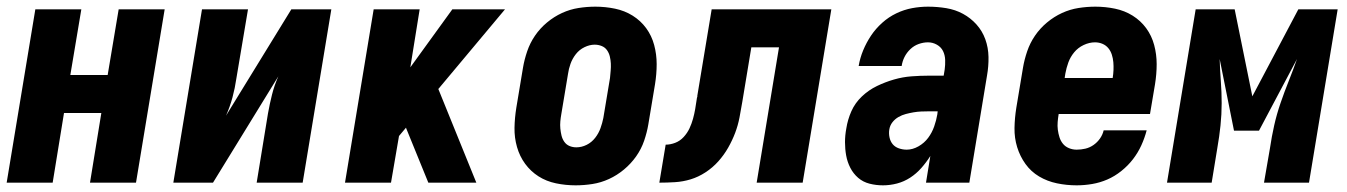

<svg xmlns="http://www.w3.org/2000/svg" viewBox="-20 -548 4040 576"><path d="M0 0 86 -520H224L191 -323H303L336 -520H474L388 0H250L284 -209H172L138 0Z M500 0 586 -520H724L689 -312Q685 -284 677.5 -256Q670 -228 658 -201L854 -520H974L888 0H750L784 -208Q789 -236 796 -264Q803 -292 815 -319L619 0Z M1015 0 1101 -520H1239L1211 -346L1337 -520H1495L1295 -281L1409 0H1265L1199 -162L1198 -165L1177 -140L1153 0Z M1707 8Q1707 8 1707 8Q1707 8 1707 8Q1677 8 1648 2Q1619 -4 1595.5 -19Q1572 -34 1555.5 -56.5Q1539 -79 1531 -107Q1523 -135 1523.5 -164.5Q1524 -194 1529 -225L1549 -345Q1553 -369 1561.5 -394Q1570 -419 1585 -441Q1600 -463 1621 -480.5Q1642 -498 1666 -509Q1690 -520 1715.5 -524Q1741 -528 1766 -528Q1766 -528 1766 -528Q1766 -528 1766 -528Q1796 -528 1825 -522Q1854 -516 1878 -501Q1902 -486 1918.5 -463.5Q1935 -441 1942.5 -413Q1950 -385 1950 -355.5Q1950 -326 1945 -295L1925 -175Q1921 -151 1912.5 -126Q1904 -101 1888.5 -79Q1873 -57 1852 -39.5Q1831 -22 1807 -11Q1783 0 1757.5 4Q1732 8 1707 8ZM1709 -106Q1725 -106 1740 -113.5Q1755 -121 1765.5 -134.5Q1776 -148 1781.5 -163.5Q1787 -179 1790 -194L1810 -314Q1811 -325 1812 -336Q1813 -347 1812.5 -357.5Q1812 -368 1809.5 -378.5Q1807 -389 1801 -397.5Q1795 -406 1785 -410Q1775 -414 1764 -414Q1749 -414 1733.5 -406.5Q1718 -399 1707.5 -385.5Q1697 -372 1691.5 -356.5Q1686 -341 1684 -326L1664 -206Q1662 -195 1661 -184Q1660 -173 1661 -162.5Q1662 -152 1664.5 -141.5Q1667 -131 1673 -122.5Q1679 -114 1688.5 -110Q1698 -106 1709 -106Z M1958 0 1977 -114Q1991 -114 2005.5 -119.5Q2020 -125 2031 -137Q2042 -149 2048.5 -163Q2055 -177 2059 -191.5Q2063 -206 2065.5 -220.5Q2068 -235 2070 -249Q2070 -251 2070.5 -252.5Q2071 -254 2071 -255L2072 -258Q2072 -259 2072 -259.5Q2072 -260 2072 -261L2115 -520H2474L2388 0H2250L2317 -406H2234L2207 -243Q2203 -219 2198.5 -195.5Q2194 -172 2185.5 -149.5Q2177 -127 2164.5 -105Q2152 -83 2135 -64Q2118 -45 2096.5 -31Q2075 -17 2052 -10Q2029 -3 2005 -1.5Q1981 0 1958 0Z M2629 8Q2608 8 2588.5 3Q2569 -2 2554.5 -14.5Q2540 -27 2531 -44.5Q2522 -62 2518.5 -81.5Q2515 -101 2515 -121.5Q2515 -142 2519 -163Q2523 -189 2534 -214Q2545 -239 2565.5 -258.5Q2586 -278 2611 -290Q2636 -302 2662 -309.5Q2688 -317 2714.5 -319Q2741 -321 2766 -321H2811L2814 -339Q2816 -353 2815.5 -368Q2815 -383 2809 -395Q2803 -407 2790.5 -414Q2778 -421 2764 -421Q2750 -421 2736 -416Q2722 -411 2711 -400.5Q2700 -390 2693.5 -377Q2687 -364 2685 -350H2556Q2560 -374 2569.5 -397Q2579 -420 2593 -441Q2607 -462 2626.5 -479.5Q2646 -497 2669 -508Q2692 -519 2716 -523.5Q2740 -528 2764 -528Q2792 -528 2819 -523.5Q2846 -519 2869 -506.5Q2892 -494 2909.5 -474.5Q2927 -455 2936 -430Q2945 -405 2945.5 -377Q2946 -349 2941 -321L2888 0H2758L2771 -80Q2759 -61 2744 -44Q2729 -27 2710.5 -15Q2692 -3 2671 2.5Q2650 8 2629 8ZM2700 -99Q2718 -99 2735.5 -109Q2753 -119 2764.5 -134.5Q2776 -150 2782.5 -168.5Q2789 -187 2792 -205L2793 -214H2766Q2755 -214 2743.5 -213.5Q2732 -213 2720.5 -211Q2709 -209 2697.5 -206Q2686 -203 2675.5 -197Q2665 -191 2657.5 -181.5Q2650 -172 2648 -160Q2646 -148 2648.5 -136Q2651 -124 2658 -115.5Q2665 -107 2676.5 -103Q2688 -99 2700 -99Z M3210 8Q3180 8 3151 2Q3122 -4 3097.5 -18.5Q3073 -33 3056.5 -56Q3040 -79 3031.5 -106.5Q3023 -134 3023.5 -164Q3024 -194 3029 -225L3049 -345Q3053 -369 3061.5 -394Q3070 -419 3085 -441Q3100 -463 3121 -480.5Q3142 -498 3166 -509Q3190 -520 3215.5 -524Q3241 -528 3266 -528Q3266 -528 3266 -528Q3266 -528 3266 -528Q3296 -528 3325 -522Q3354 -516 3378 -501Q3402 -486 3418.5 -463.5Q3435 -441 3442.5 -413Q3450 -385 3450 -355.5Q3450 -326 3445 -295L3430 -206H3156Q3154 -194 3153 -182Q3152 -170 3153.5 -158.5Q3155 -147 3158.5 -136Q3162 -125 3169 -116.5Q3176 -108 3187 -103.5Q3198 -99 3210 -99Q3223 -99 3236 -102Q3249 -105 3260.5 -113Q3272 -121 3280 -132.5Q3288 -144 3291 -157H3420Q3414 -134 3404 -112Q3394 -90 3379 -70.5Q3364 -51 3344 -35Q3324 -19 3302 -9.5Q3280 0 3256.5 4Q3233 8 3210 8ZM3174 -314H3318Q3320 -326 3320.5 -338Q3321 -350 3320 -361.5Q3319 -373 3315.5 -384Q3312 -395 3305 -403.5Q3298 -412 3287.5 -416.5Q3277 -421 3265 -421Q3248 -421 3231 -413Q3214 -405 3202.5 -391Q3191 -377 3185 -360.5Q3179 -344 3176 -327Z M3481 0 3567 -520H3684L3737 -259L3875 -520H3993L3907 0H3772L3790 -104Q3795 -138 3802.5 -171.5Q3810 -205 3821.5 -238.5Q3833 -272 3846 -304.5Q3859 -337 3871 -371L3757 -156H3682L3639 -371Q3640 -337 3642.5 -304.5Q3645 -272 3645 -238.5Q3645 -205 3641.5 -171.5Q3638 -138 3632 -104L3615 0Z"/></svg>

Font: Iosevka SS04 Heavy Oblique
Style: Regular
Weight: 900
Italic angle: -9°
Monospace: yes
Designer: Belleve Invis
Foundry: Belleve Invis
Version: Version 19.0.0; ttfautohint (v1.8.4)